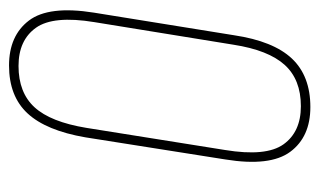

<svg xmlns="http://www.w3.org/2000/svg" viewBox="-161 -540 707 425"><g transform="rotate(-90 192.5 -327.5)"><path d="M168 6Q102 6 69 -38.5Q36 -83 52 -182L101 -492Q116 -579 154 -620Q192 -661 260 -661Q326 -661 359.5 -617Q393 -573 377 -473L327 -163Q314 -76 275.5 -35Q237 6 168 6ZM170 -15Q229 -15 261.5 -51Q294 -87 306 -164L356 -472Q371 -563 343.5 -601.5Q316 -640 259 -640Q200 -640 167.5 -604.5Q135 -569 122 -490L73 -183Q58 -92 85.5 -53.5Q113 -15 170 -15Z"/></g></svg>

Font: Sofia Sans Extra Condensed Thin
Style: Italic
Weight: 250
Italic angle: -9°
Version: Version 4.100